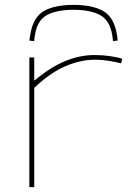

<svg xmlns="http://www.w3.org/2000/svg" viewBox="-20 -765 526 785"><path d="M120 -530V-435Q187 -491 247 -515.5Q307 -540 367 -540Q400 -540 430 -535.5Q460 -531 480 -525L475 -506Q452 -512 423.5 -516.5Q395 -521 370 -521Q311 -521 249 -495Q187 -469 120 -406V0H100V-530ZM281 -745Q357 -745 401 -720.5Q445 -696 457 -629Q460 -615 461 -599L442 -597Q441 -603 440.5 -609.5Q440 -616 439 -621Q429 -682 389 -703.5Q349 -725 281 -725Q212 -725 172 -703.5Q132 -682 123 -622Q122 -616 121 -609.5Q120 -603 120 -597L100 -599Q101 -607 102.5 -615Q104 -623 105 -630Q117 -696 160.5 -720.5Q204 -745 281 -745Z"/></svg>

Font: Georama Extended Thin
Style: Regular
Weight: 100
Width: 7
Designer: Jean-Baptiste Levee
Foundry: Production Type
Version: Version 1.000